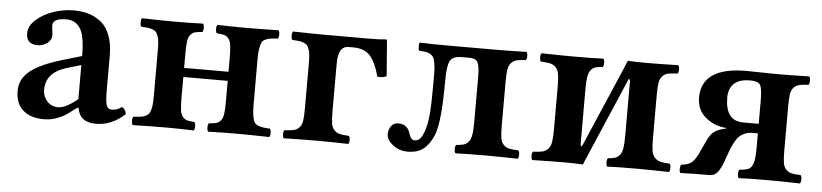

<svg xmlns="http://www.w3.org/2000/svg" viewBox="-35 -605 3343 781"><g transform="rotate(5 1636.5 -215.0)"><path d="M290 -84V-223.1L229 -205.1Q147.9 -179.7 147.9 -109.9Q147.9 -82.5 165.5 -63.2Q183.1 -43.9 210.9 -43.9Q241.7 -43.9 290 -84ZM293.9 -48.8H289.1L262.2 -28.8Q212.9 9.8 157.2 9.8Q103 9.8 72 -17.1Q41 -43.9 41 -96.2Q41 -144.5 81.5 -177.5Q122.1 -210.4 214.8 -237.8L290 -259.8Q290 -302.7 284.7 -331.5Q279.3 -360.4 268.3 -375.5Q257.3 -390.6 244.1 -396.7Q231 -402.8 211.9 -402.8Q158.2 -402.8 158.2 -373Q158.2 -364.7 160.2 -351.6Q162.1 -338.4 162.1 -332Q162.1 -314.9 145.5 -301.5Q128.9 -288.1 105 -288.1Q59.1 -288.1 59.1 -333Q59.1 -362.8 88.1 -388.7Q117.2 -414.6 158.4 -428.2Q199.7 -441.9 240.2 -441.9Q273.9 -441.9 301.5 -433.6Q329.1 -425.3 352.5 -406.5Q376 -387.7 388.9 -353.3Q401.9 -318.8 401.9 -271V-126Q401.9 -86.4 407.2 -69.8Q412.6 -53.2 429.2 -53.2Q451.7 -53.2 470.2 -67.9Q484.9 -58.6 487.8 -40Q434.1 9.8 369.1 9.8Q302.7 9.8 293.9 -48.8Z M519.5 2Q515.1 -2.4 515.1 -15.1Q515.1 -27.8 519.5 -32.2Q536.6 -33.2 546.4 -34.4Q556.2 -35.6 565.9 -39.3Q575.7 -43 580.3 -48.6Q585 -54.2 588.6 -64.7Q592.3 -75.2 593.5 -89.4Q594.7 -103.5 594.7 -125V-307.1Q594.7 -328.6 593.5 -342.8Q592.3 -356.9 588.6 -367.4Q585 -377.9 580.3 -383.5Q575.7 -389.2 565.9 -392.8Q556.2 -396.5 546.4 -397.7Q536.6 -398.9 519.5 -399.9Q515.1 -404.3 515.1 -417Q515.1 -429.7 519.5 -434.1Q603.5 -432.1 650.9 -432.1Q712.9 -432.1 768.6 -434.1Q772.9 -429.7 772.9 -417Q772.9 -404.3 768.6 -399.9Q748.5 -398.4 738.5 -395.8Q728.5 -393.1 720.5 -383.5Q712.4 -374 710 -356.4Q707.5 -338.9 707.5 -307.1V-248H888.7V-307.1Q888.7 -338.9 886.2 -356.4Q883.8 -374 875.7 -383.5Q867.7 -393.1 857.7 -395.8Q847.7 -398.4 827.6 -399.9Q823.2 -404.3 823.2 -417Q823.2 -429.7 827.6 -434.1Q883.3 -432.1 944.8 -432.1Q996.6 -432.1 1076.7 -434.1Q1081.1 -429.7 1081.1 -417Q1081.1 -404.3 1076.7 -399.9Q1056.2 -398.9 1045.2 -397Q1034.2 -395 1024.4 -390.1Q1014.6 -385.3 1010.5 -374.8Q1006.3 -364.3 1004.2 -348.6Q1002 -333 1002 -307.1V-125Q1002 -99.1 1004.2 -83.5Q1006.3 -67.9 1010.5 -57.4Q1014.6 -46.9 1024.4 -42Q1034.2 -37.1 1045.2 -35.2Q1056.2 -33.2 1076.7 -32.2Q1081.1 -27.8 1081.1 -15.1Q1081.1 -2.4 1076.7 2Q994.6 0 945.8 0Q883.3 0 827.6 2Q823.2 -2.4 823.2 -15.1Q823.2 -27.8 827.6 -32.2Q847.7 -33.7 857.7 -36.4Q867.7 -39.1 875.7 -48.6Q883.8 -58.1 886.2 -75.7Q888.7 -93.3 888.7 -125V-210.9H707.5V-125Q707.5 -93.3 710 -75.7Q712.4 -58.1 720.5 -48.6Q728.5 -39.1 738.5 -36.4Q748.5 -33.7 768.6 -32.2Q772.9 -27.8 772.9 -15.1Q772.9 -2.4 768.6 2Q712.9 0 651.9 0Q601.6 0 519.5 2Z M1367.7 -391.1Q1345.2 -391.1 1334.7 -373.5Q1324.2 -356 1324.2 -315.9V-125Q1324.2 -93.3 1326.9 -75.7Q1329.6 -58.1 1339.4 -48.1Q1349.1 -38.1 1361.6 -35.2Q1374 -32.2 1399.4 -30.8Q1403.8 -26.4 1403.8 -14.4Q1403.8 -2.4 1399.4 2Q1321.3 0 1268.6 0Q1214.4 0 1136.2 2Q1131.8 -2.4 1131.8 -14.4Q1131.8 -26.4 1136.2 -30.8Q1161.6 -32.2 1174.1 -35.2Q1186.5 -38.1 1196.3 -48.1Q1206.1 -58.1 1208.7 -75.7Q1211.4 -93.3 1211.4 -125V-307.1Q1211.4 -328.6 1210.2 -342.8Q1209 -356.9 1205.3 -367.4Q1201.7 -377.9 1197 -383.5Q1192.4 -389.2 1182.6 -392.8Q1172.9 -396.5 1163.1 -397.7Q1153.3 -398.9 1136.2 -399.9Q1131.8 -404.3 1131.8 -417Q1131.8 -429.7 1136.2 -434.1Q1214.4 -432.1 1267.6 -432.1H1446.3Q1491.2 -432.1 1515.6 -435.1Q1519.5 -435.1 1519.5 -433.1Q1521 -422.4 1524.9 -366.2Q1528.8 -310.1 1531.2 -286.1Q1518.1 -278.8 1493.7 -280.8Q1479 -336.4 1455.8 -363.8Q1432.6 -391.1 1384.3 -391.1Z M1556.2 -51.8Q1556.2 -71.3 1566.4 -85.2Q1576.7 -99.1 1596.2 -99.1Q1633.3 -99.1 1644 -61Q1651.4 -36.1 1667.5 -36.1Q1679.2 -36.1 1688 -44.4Q1696.8 -52.7 1706.1 -78.1Q1716.3 -107.4 1719.7 -151.6Q1723.1 -195.8 1723.1 -278.8Q1723.1 -309.1 1722.7 -325.7Q1722.2 -342.3 1719.2 -357.7Q1716.3 -373 1712.6 -379.4Q1709 -385.7 1700.2 -391.4Q1691.4 -397 1681.4 -398.4Q1671.4 -399.9 1653.3 -400.9Q1650.4 -406.7 1650.4 -417.2Q1650.4 -427.7 1653.3 -434.1Q1701.2 -432.1 1756.3 -432.1H1958Q2011.2 -432.1 2089.4 -434.1Q2093.8 -429.7 2093.8 -417.5Q2093.8 -405.3 2089.4 -400.9Q2064.5 -399.4 2052.2 -396.5Q2040 -393.6 2030.5 -383.5Q2021 -373.5 2018.1 -356.2Q2015.1 -338.9 2015.1 -307.1V-126Q2015.1 -93.8 2017.8 -76.4Q2020.5 -59.1 2030.3 -49.1Q2040 -39.1 2052.7 -36.1Q2065.4 -33.2 2091.3 -32.2Q2095.7 -27.8 2095.7 -15.1Q2095.7 -2.4 2091.3 2Q2017.1 0 1959.5 0Q1883.3 0 1837.4 2Q1833 -2.4 1833 -15.1Q1833 -27.8 1837.4 -32.2Q1856.4 -33.7 1866.7 -36.6Q1877 -39.6 1886 -48.8Q1895 -58.1 1898.7 -76.7Q1902.3 -95.2 1902.3 -126V-314.9Q1902.3 -359.4 1894.3 -374.8Q1886.2 -390.1 1860.4 -390.1H1829.1Q1792.5 -390.1 1781.2 -369.9Q1770 -349.6 1770 -286.1Q1770 -123.5 1749 -67.9Q1731.9 -26.4 1707.3 -7.1Q1682.6 12.2 1642.1 12.2Q1608.4 12.2 1582.3 -8.1Q1556.2 -28.3 1556.2 -51.8Z M2347.2 -70.8 2489.3 -400.9Q2491.7 -406.7 2496.1 -417.7Q2500.5 -428.7 2502.9 -434.1Q2539.1 -432.1 2577.1 -432.1Q2625 -432.1 2709 -434.1Q2713.4 -429.7 2713.4 -417Q2713.4 -404.3 2709 -399.9Q2683.6 -398.9 2670.7 -396.2Q2657.7 -393.6 2647.9 -383.5Q2638.2 -373.5 2635.3 -355.7Q2632.3 -337.9 2632.3 -306.2V-127Q2632.3 -95.2 2635.3 -77.4Q2638.2 -59.6 2648.2 -49.6Q2658.2 -39.6 2670.9 -36.4Q2683.6 -33.2 2709 -32.2Q2713.4 -27.8 2713.4 -15.1Q2713.4 -2.4 2709 2Q2627 0 2577.1 0Q2502.9 0 2457 2Q2452.6 -2.4 2452.6 -15.1Q2452.6 -27.8 2457 -32.2Q2475.6 -33.7 2485.6 -36.9Q2495.6 -40 2504.2 -49.6Q2512.7 -59.1 2515.9 -77.6Q2519 -96.2 2519 -127V-349.1Q2519 -360.8 2513.2 -360.8L2371.1 -29.8Q2369.6 -25.9 2364.5 -14.6Q2359.4 -3.4 2357.9 2Q2319.8 0 2283.2 0Q2234.9 0 2150.9 2Q2146.5 -2.4 2146.5 -15.1Q2146.5 -27.8 2150.9 -32.2Q2176.3 -33.2 2189.2 -36.4Q2202.1 -39.6 2211.9 -49.6Q2221.7 -59.6 2224.9 -77.4Q2228 -95.2 2228 -127V-306.2Q2228 -337.9 2224.9 -355.7Q2221.7 -373.5 2211.9 -383.3Q2202.1 -393.1 2189.2 -396Q2176.3 -398.9 2150.9 -399.9Q2146.5 -404.3 2146.5 -417Q2146.5 -429.7 2150.9 -434.1Q2232.9 -432.1 2283.2 -432.1Q2357.4 -432.1 2403.3 -434.1Q2407.7 -429.7 2407.7 -417Q2407.7 -404.3 2403.3 -399.9Q2384.8 -398.9 2374.8 -396Q2364.7 -393.1 2356.2 -383.5Q2347.7 -374 2344.5 -355.5Q2341.3 -336.9 2341.3 -306.2V-83Q2341.3 -70.8 2347.2 -70.8Z M2992.7 -225.1H3055.7V-318.8Q3055.7 -369.6 3046.9 -383.8Q3038.1 -397.9 3005.9 -397.9Q2961.4 -397.9 2940.2 -377.7Q2918.9 -357.4 2918.9 -320.8Q2918.9 -225.1 2992.7 -225.1ZM2925.8 -194.8V-196.8Q2876.5 -200.2 2840.6 -230.2Q2804.7 -260.3 2804.7 -311Q2804.7 -435.1 2987.8 -435.1Q3003.9 -435.1 3045.2 -434.1Q3086.4 -433.1 3111.8 -433.1Q3163.6 -433.1 3243.7 -435.1Q3248 -430.7 3248 -418Q3248 -405.3 3243.7 -400.9Q3218.3 -399.4 3205.8 -396.5Q3193.4 -393.6 3183.8 -383.5Q3174.3 -373.5 3171.6 -356.4Q3168.9 -339.4 3168.9 -307.1V-125Q3168.9 -93.3 3171.6 -76.2Q3174.3 -59.1 3183.8 -49.1Q3193.4 -39.1 3205.8 -36.1Q3218.3 -33.2 3243.7 -32.2Q3248 -27.8 3248 -15.1Q3248 -2.4 3243.7 2Q3167.5 0 3112.8 0Q3045.4 0 2993.7 2Q2989.3 -2.4 2989.3 -15.1Q2989.3 -27.8 2993.7 -32.2Q3020.5 -34.2 3032 -40Q3043.5 -45.9 3049.6 -64.9Q3055.7 -84 3055.7 -125V-186H3033.7Q3017.1 -186 3003.9 -180.7Q2990.7 -175.3 2981.7 -167.2Q2972.7 -159.2 2964.1 -144Q2955.6 -128.9 2949.7 -114.5Q2943.8 -100.1 2936 -77.1Q2924.8 -41.5 2911.4 -21Q2897.9 -0.5 2876 0Q2799.8 0 2755.9 2Q2751.5 -2 2751.7 -14.4Q2752 -26.9 2755.9 -32.2Q2780.8 -33.7 2795.2 -43.7Q2809.6 -53.7 2821.8 -78.1Q2835.9 -107.9 2847.7 -133.8Q2859.9 -162.1 2876 -174.8Q2892.1 -187.5 2925.8 -194.8Z"/></g></svg>

Font: Common Serif SemiBold
Style: Regular
Weight: 600
Designer: Philipp H. Poll, Khaled Hosny
Foundry: Stefan Peev, Context Ltd.
Version: Version 1.026